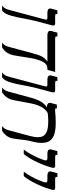

<svg xmlns="http://www.w3.org/2000/svg" viewBox="628 -1208 580 1877"><g transform="rotate(90 918.5 -270.0)"><path d="M136.2 -96.2Q126 -58.1 113.8 -35.4Q101.6 -12.7 82 0H34.7Q45.9 -8.3 57.1 -22.2Q68.4 -36.1 76.2 -64.9L162.6 -388.2Q166.5 -403.8 169.4 -414.1Q172.4 -424.3 172.4 -430.2Q172.4 -438 167.2 -440.4Q162.1 -442.9 149.4 -442.9H104Q86.4 -442.9 75 -449.5Q63.5 -456.1 63.5 -470.2Q63.5 -475.1 64.9 -481L81.1 -540H120.1L117.7 -531.7Q117.2 -530.8 117.2 -528.3Q117.2 -523.4 123.3 -521Q129.4 -518.6 147.9 -518.6H210.9Q218.3 -518.6 224.1 -515.1Q230 -511.7 230 -500.5Q230 -494.1 228 -486.8L199.2 -378.9Q189 -340.8 182.1 -312Q175.3 -283.2 170.7 -260.3Q166 -237.3 162.6 -218.3Q159.2 -199.2 155.5 -180.7Q151.9 -162.1 147.5 -141.8Q143.1 -121.6 136.2 -96.2Z M684.1 -518.6 663.6 -442.9H652.8Q636.7 -442.9 623.5 -437.7Q610.4 -432.6 598.6 -418.9Q586.9 -405.3 576.7 -381.1Q566.4 -356.9 556.2 -318.4Q553.7 -308.6 550.5 -291.3Q547.4 -273.9 543.7 -252.2Q540 -230.5 536.6 -207Q533.2 -183.6 529.5 -162.1Q525.9 -140.6 522.7 -123Q519.5 -105.5 517.1 -96.2Q511.7 -77.1 503.4 -62Q495.1 -46.9 485.4 -35.2Q475.6 -23.4 464.8 -14.9Q454.1 -6.3 444.3 0H397Q408.2 -8.3 419.4 -22.2Q430.7 -36.1 438.5 -64.9L493.2 -269.5Q503.9 -310.1 512.7 -338.1Q521.5 -366.2 531.2 -385.5Q541 -404.8 553.2 -418.2Q565.4 -431.6 582.5 -442.9H322.8Q305.2 -442.9 293.7 -449.5Q282.2 -456.1 282.2 -470.2Q282.2 -475.1 283.7 -481L299.8 -540H338.9L336.4 -531.7Q335.9 -530.8 335.9 -528.3Q335.9 -523.4 342 -521Q348.1 -518.6 366.7 -518.6Z M790 -96.2Q779.8 -58.1 767.6 -35.4Q755.4 -12.7 735.8 0H688.5Q699.7 -8.3 710.9 -22.2Q722.2 -36.1 730 -64.9L816.4 -388.2Q820.3 -403.8 823.2 -414.1Q826.2 -424.3 826.2 -430.2Q826.2 -438 821 -440.4Q815.9 -442.9 803.2 -442.9H757.8Q740.2 -442.9 728.8 -449.5Q717.3 -456.1 717.3 -470.2Q717.3 -475.1 718.8 -481L734.9 -540H773.9L771.5 -531.7Q771 -530.8 771 -528.3Q771 -523.4 777.1 -521Q783.2 -518.6 801.8 -518.6H864.7Q872.1 -518.6 877.9 -515.1Q883.8 -511.7 883.8 -500.5Q883.8 -494.1 881.8 -486.8L853 -378.9Q842.8 -340.8 835.9 -312Q829.1 -283.2 824.5 -260.3Q819.8 -237.3 816.4 -218.3Q813 -199.2 809.3 -180.7Q805.7 -162.1 801.3 -141.8Q796.9 -121.6 790 -96.2Z M1332.5 -96.2Q1327.6 -77.1 1319.3 -62Q1311 -46.9 1301 -35.2Q1291 -23.4 1280.5 -14.9Q1270 -6.3 1260.3 0H1212.9Q1224.1 -8.3 1235.1 -22.2Q1246.1 -36.1 1253.9 -64.9L1309.1 -269.5Q1315.4 -293 1318.6 -312.7Q1321.8 -332.5 1321.8 -349.6Q1321.8 -378.9 1311.8 -398.4Q1301.8 -418 1282 -429.7Q1262.2 -441.4 1232.7 -446.3Q1203.1 -451.2 1163.6 -451.2Q1146.5 -451.2 1127.2 -450Q1107.9 -448.7 1087.4 -446.3Q1059.6 -433.6 1035.9 -399.7Q1012.2 -365.7 997.6 -310.5Q995.1 -300.8 991.7 -283.9Q988.3 -267.1 984.4 -246.3Q980.5 -225.6 976.3 -203.1Q972.2 -180.7 968.5 -159.9Q964.8 -139.2 961.4 -122.3Q958 -105.5 955.6 -96.2Q950.2 -77.1 942.1 -62Q934.1 -46.9 924.1 -35.2Q914.1 -23.4 903.6 -14.9Q893.1 -6.3 883.3 0H836.4Q847.7 -8.3 858.4 -22.2Q869.1 -36.1 877 -64.9L932.1 -269.5Q942.4 -308.1 952.6 -334.7Q962.9 -361.3 974.4 -380.4Q985.8 -399.4 999.5 -413.1Q1013.2 -426.8 1030.8 -439.9Q1028.3 -439 1025.1 -439Q1022 -439 1019.5 -439Q1005.4 -439 995.6 -445.8Q985.8 -452.6 985.8 -465.8Q985.8 -470.2 987.3 -476.1L1002.9 -535.2H1042L1040.5 -529.8Q1040 -528.8 1040 -526.9Q1040 -522.9 1043.7 -520.5Q1047.4 -518.1 1057.6 -518.1Q1060.5 -518.1 1064 -518.3Q1067.4 -518.6 1071.3 -519Q1097.7 -521.5 1127.2 -522.9Q1156.7 -524.4 1183.1 -524.4Q1235.8 -524.4 1272.9 -515.9Q1310.1 -507.3 1333.3 -490.2Q1356.4 -473.1 1366.9 -447.8Q1377.4 -422.4 1377.4 -388.2Q1377.4 -364.7 1373 -337.9Q1368.7 -311 1360.4 -279.8Q1355 -260.3 1351.3 -233.2Q1347.7 -206.1 1344.2 -179.2Q1340.8 -152.3 1338.1 -129.6Q1335.4 -106.9 1332.5 -96.2Z M1442.9 -211.9Q1468.3 -245.6 1487.3 -279.8Q1506.3 -314 1519.3 -342.5Q1532.2 -371.1 1538.8 -390.9Q1545.4 -410.6 1546.9 -415Q1548.8 -421.4 1548.8 -427.2Q1548.8 -442.9 1526.4 -442.9H1481Q1463.4 -442.9 1451.9 -449.5Q1440.4 -456.1 1440.4 -470.2Q1440.4 -475.1 1441.9 -481L1458 -540H1497.1L1494.6 -531.7Q1494.1 -530.3 1494.1 -528.3Q1494.1 -523.4 1500.5 -521Q1506.8 -518.6 1524.9 -518.6H1602.5Q1609.9 -518.6 1615.7 -515.1Q1621.6 -511.7 1621.6 -500.5Q1621.6 -494.1 1619.6 -486.8Q1612.8 -460.9 1600.8 -426.8Q1588.9 -392.6 1572 -355.7Q1555.2 -318.8 1533.9 -281.5Q1512.7 -244.1 1486.8 -211.9Z M1658.7 -211.9Q1684.1 -245.6 1703.1 -279.8Q1722.2 -314 1735.1 -342.5Q1748 -371.1 1754.6 -390.9Q1761.2 -410.6 1762.7 -415Q1764.6 -421.4 1764.6 -427.2Q1764.6 -442.9 1742.2 -442.9H1696.8Q1679.2 -442.9 1667.7 -449.5Q1656.2 -456.1 1656.2 -470.2Q1656.2 -475.1 1657.7 -481L1673.8 -540H1712.9L1710.4 -531.7Q1710 -530.3 1710 -528.3Q1710 -523.4 1716.3 -521Q1722.7 -518.6 1740.7 -518.6H1818.4Q1825.7 -518.6 1831.5 -515.1Q1837.4 -511.7 1837.4 -500.5Q1837.4 -494.1 1835.4 -486.8Q1828.6 -460.9 1816.7 -426.8Q1804.7 -392.6 1787.8 -355.7Q1771 -318.8 1749.8 -281.5Q1728.5 -244.1 1702.6 -211.9Z"/></g></svg>

Font: Arian Grqi
Style: Italic
Weight: 400
Italic angle: -15°
Designer: Ruben Hakobyan (Tarumian)
Foundry: Ruben Hakobyan (Tarumian)
Version: Version 1.002